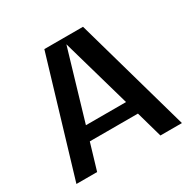

<svg xmlns="http://www.w3.org/2000/svg" viewBox="-155 -856 1013 1012"><g transform="rotate(-30 351.0 -350.0)"><path d="M541 0 496.1 -159.2H203.1L155.8 0H29.8L238.8 -700.2H474.1L671.9 0ZM352.1 -664.1 228 -243.2H472.2Z"/></g></svg>

Font: Fivo Sans Modern Med
Style: Regular
Weight: 450
Designer: Alexander Slobzheninov
Foundry: Alexander Slobzheninov
Version: 1.0